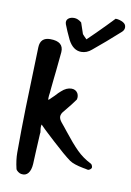

<svg xmlns="http://www.w3.org/2000/svg" viewBox="-97 -929 690 1014"><g transform="rotate(10 248.0 -422.5)"><path d="M290 -666Q246 -666 219 -718Q208 -741 199.5 -760.5Q191 -780 185 -796Q184 -800 183.5 -803Q183 -806 183 -807Q183 -820 194 -828Q205 -836 223 -836Q243 -836 263 -819L283 -760Q285 -757 291 -751Q297 -745 306 -736Q330 -759 347 -776Q364 -793 374 -803Q388 -817 404 -833.5Q420 -850 439 -870Q460 -870 480 -859Q496 -850 496 -833Q496 -819 484 -808Q446 -774 411.5 -744Q377 -714 345 -688Q320 -666 290 -666ZM90 24Q82 23 72.5 16Q63 9 61 2Q50 -44 50 -84Q50 -205 53 -325L63 -651Q65 -704 118 -704Q191 -704 187 -646L177 -544Q175 -527 172.5 -503Q170 -479 167 -449L165 -426Q162 -407 162 -396Q162 -388 164 -386L193 -414Q209 -432 221 -442Q247 -466 274 -466Q296 -466 307 -449Q313 -439 313 -426Q313 -415 309 -411Q294 -389 255 -342Q240 -326 240 -311Q240 -297 254 -280Q260 -273 268.5 -262.5Q277 -252 288 -238Q331 -183 364.5 -149.5Q398 -116 442 -94Q447 -92 450 -84.5Q453 -77 452 -73Q451 -68 444 -63Q437 -58 432 -59Q425 -61 418.5 -62Q412 -63 407 -64Q355 -74 333 -89Q297 -115 231 -176L190 -214L172 -231L151 -252Q149 -246 149 -237Q149 -233 149.5 -228Q150 -223 151 -218Q153 -208 151 -203Q148 -147 146 -106Q144 -65 143 -39Q141 -6 127.5 11Q114 28 90 24Z"/></g></svg>

Font: Mansalva
Style: Regular
Weight: 400
Designer: Carolina Short
Foundry: Carolina Short
Version: Version 2.112; ttfautohint (v1.8.4.7-5d5b)